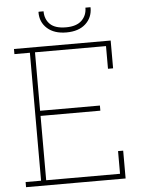

<svg xmlns="http://www.w3.org/2000/svg" viewBox="-59 -937 739 984"><g transform="rotate(-5 310.0 -445.0)"><path d="M34.7 0V-26.4H114.3V-684.6H34.7V-710.9H532.2V-567.9H505.9V-684.6H140.6V-383.8H448.2V-357.4H140.6V-26.4H520.5V-143.1H546.9V0ZM310.5 -772Q247.6 -772 211.7 -804.2Q175.8 -836.4 176.3 -887.2L177.2 -890.1H202.6Q202.6 -849.1 228.5 -823.7Q254.4 -798.3 310.5 -798.3Q364.3 -798.3 391.1 -824.2Q418 -850.1 418 -890.1H443.4L444.3 -887.2Q444.3 -836.4 408.7 -804.2Q373 -772 310.5 -772Z"/></g></svg>

Font: Roboto Slab LO Thin
Style: Regular
Weight: 250
Designer: Google
Version: Version 2.00;September 28, 2018;FontCreator 11.5.0.2427 64-b